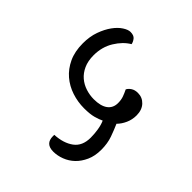

<svg xmlns="http://www.w3.org/2000/svg" viewBox="-180 -752 897 897"><g transform="rotate(45 269.0 -303.5)"><path d="M372 -244Q356 -236 332 -229.5Q308 -223 270 -223Q228 -223 188.5 -236Q149 -249 118.5 -275Q88 -301 69.5 -340.5Q51 -380 51 -434Q51 -479 64 -515Q77 -551 95.5 -576.5Q114 -602 135 -615.5Q156 -629 171 -629Q194 -629 203.5 -616.5Q213 -604 215 -592Q179 -571 152.5 -528Q126 -485 126 -430Q126 -392 138.5 -364.5Q151 -337 171.5 -319.5Q192 -302 218.5 -293.5Q245 -285 272 -285Q317 -285 341 -302.5Q365 -320 365 -353Q365 -374 359 -390.5Q353 -407 345 -423Q350 -434 363.5 -443Q377 -452 397 -452Q427 -452 447 -430.5Q467 -409 467 -373Q467 -345 456 -320.5Q445 -296 428 -279Q440 -252 452 -218.5Q464 -185 464 -143Q464 -102 450 -71Q436 -40 414.5 -19.5Q393 1 365.5 11.5Q338 22 311 22Q259 22 259 -28V-37Q317 -40 353 -66.5Q389 -93 389 -148Q389 -172 385 -198Q381 -224 372 -244Z"/></g></svg>

Font: Baloo 2
Style: Regular
Weight: 400
Designer: Sarang Kulkarni and Ek Type
Foundry: Ek Type
Version: Version 1.640;hotconv 1.0.111;makeotfexe 2.5.65597; ttfautoh